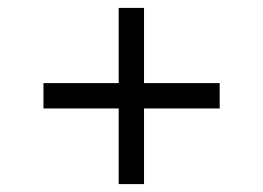

<svg xmlns="http://www.w3.org/2000/svg" viewBox="-20 -593 658 481"><path d="M277.3 -321.3H88.9V-384.8H277.3V-573.2H340.8V-384.8H530.3V-321.3H340.8V-131.8H277.3Z"/></svg>

Font: Pretendard GOV Light
Style: Regular
Weight: 300
Designer: Base glyphs from Inter by Rasmus Andersson; Hangeul glyphs from Noto Sans CJK(Source Han Sans) by Jang Soo-young and Kan
Foundry: Kil Hyung-jin
Version: Version 1.309